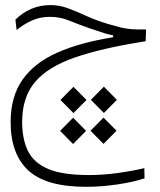

<svg xmlns="http://www.w3.org/2000/svg" viewBox="-20 -428 626 749"><path d="M316.4 300.8Q159.2 300.8 90.3 236.8Q21.5 172.9 21.5 48.3Q21.5 -51.3 67.9 -117.2Q114.3 -183.1 203.4 -222.7Q292.5 -262.2 421.4 -282.7V-290Q402.3 -293.9 385.5 -299.1Q368.7 -304.2 328.6 -317.9Q281.7 -334.5 248 -348.4Q214.4 -362.3 173.8 -362.3Q135.7 -362.3 103.3 -347.4Q70.8 -332.5 44.9 -311L40 -351.1Q67.4 -378.4 101.8 -393.3Q136.2 -408.2 177.7 -408.2Q211.4 -408.2 245.1 -395.8Q278.8 -383.3 316.2 -366.2Q353.5 -349.1 398.4 -335.4Q429.2 -326.2 450 -321Q470.7 -315.9 492.9 -314.2Q515.1 -312.5 549.8 -313L548.3 -267.1Q378.9 -240.7 272.5 -203.9Q166 -167 116.2 -107.4Q66.4 -47.9 66.4 47.4Q66.4 113.3 88.4 159.7Q110.4 206.1 166.7 230.5Q223.1 254.9 326.2 254.9Q382.3 254.9 440.2 246.8Q498 238.8 543 228L543.9 267.6Q501 282.2 437.7 291.5Q374.5 300.8 316.4 300.8ZM385.3 12.7 334.5 -38.6 385.3 -89.8 436 -38.6ZM383.8 133.3 333 82 383.8 30.8 434.6 82ZM266.6 13.2 215.8 -38.1 266.6 -89.4 317.4 -38.1ZM265.1 133.8 214.4 82.5 265.1 31.2 315.9 82.5Z"/></svg>

Font: Cascadia Code NF ExtraLight
Style: Regular
Weight: 200
Monospace: yes
Designer: Aaron Bell
Foundry: Saja Typeworks
Version: Version 2404.023; ttfautohint (v1.8.4)